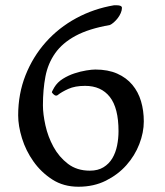

<svg xmlns="http://www.w3.org/2000/svg" viewBox="-20 -692 625 729"><path d="M49 -254Q49 -336 77 -406.5Q105 -477 154 -532Q203 -587 269.5 -623Q336 -659 413 -672H423Q443 -672 443 -662Q443 -653 438.5 -642.5Q434 -632 427 -623Q420 -614 412 -607Q404 -600 397 -597Q317 -583 267 -556Q217 -529 189.5 -490Q162 -451 152.5 -401.5Q143 -352 143 -292Q143 -259 152.5 -216Q162 -173 183 -134.5Q204 -96 238 -70Q272 -44 321 -44Q352 -44 373 -57Q394 -70 406.5 -91Q419 -112 424.5 -139Q430 -166 430 -194Q430 -282 397 -324Q364 -366 303 -366Q265 -366 239.5 -354.5Q214 -343 199 -331Q197 -329 193 -329Q188 -329 182 -335Q179 -338 177 -341Q177 -344 180 -349Q183 -354 186 -360Q198 -380 219 -393Q240 -406 263 -413.5Q286 -421 307.5 -424.5Q329 -428 342 -428Q390 -428 425 -412.5Q460 -397 482.5 -370Q505 -343 515.5 -307.5Q526 -272 526 -231Q526 -189 509 -145Q492 -101 460 -65Q428 -29 382 -6Q336 17 278 17Q221 17 178.5 -10.5Q136 -38 107 -79Q78 -120 63.5 -167Q49 -214 49 -254Z"/></svg>

Font: Asar
Style: Regular
Weight: 400
Designer: Eben Sorkin
Foundry: Eben Sorkin, Pria Ravichandran
Version: Version 1.003; ttfautohint (v1.3) -l 8 -r 50 -G 0 -x 0 -H 45